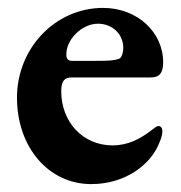

<svg xmlns="http://www.w3.org/2000/svg" viewBox="-20 -452 457 486"><path d="M211 14C300 14 363 -38 383 -90C389 -103 391 -113 391 -120C391 -128 387 -133 381 -133C377 -133 372 -129 367 -125C335 -100 304 -84 265 -84C189 -84 135 -144 135 -221C135 -247 143 -256 162 -256H362C384 -256 393 -268 393 -294C393 -372 326 -432 241 -432C120 -432 23 -330 23 -205C23 -79 103 14 211 14ZM162 -298C153 -298 148 -303 148 -312C146 -351 187 -392 228 -392C264 -392 292 -366 292 -331C292 -317 287 -305 281 -303C268 -299 260 -298 222 -298Z"/></svg>

Font: EB Garamond
Style: Bold
Weight: 700
Designer: Georg Duffner and Octavio Pardo
Foundry: Georg Duffner
Version: Version 1.000;PS 001.000;hotconv 1.0.88;makeotf.lib2.5.64775